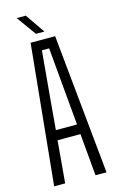

<svg xmlns="http://www.w3.org/2000/svg" viewBox="-142 -1007 641 1061"><g transform="rotate(-15 179.0 -476.0)"><path d="M29 0 108.5 -800H249L328.5 0H265.5L244 -241H113L92 0ZM118.5 -297.5H239.5L224.5 -464.5L199.5 -743.5H158L133 -464ZM150 -840 69.5 -951.5H121.5L198.5 -840Z"/></g></svg>

Font: Big Shoulders Text Thin Light
Style: Regular
Weight: 300
Version: Version 2.002